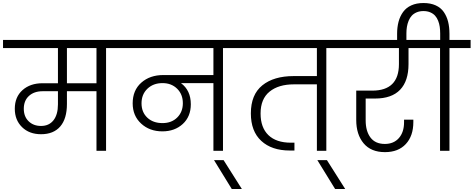

<svg xmlns="http://www.w3.org/2000/svg" viewBox="-49 -1007 3162 1282"><path d="M225.1 -166Q278.3 -166 308.1 -203.9Q337.9 -241.7 337.9 -310.1V-397.9H235.8Q178.7 -397.9 144.3 -366.5Q109.9 -335 109.9 -280.8Q109.9 -228.5 142.1 -197.3Q174.3 -166 225.1 -166ZM-28.8 -686V-740.2H799.8V-686H659.2V0H595.2V-397.9H397.9V-313Q397.9 -214.4 353.3 -162.6Q308.6 -110.8 225.1 -110.8Q146.5 -110.8 98.1 -158.2Q49.8 -205.6 49.8 -280.8Q49.8 -359.4 101.3 -405.3Q152.8 -451.2 234.9 -451.2H337.9V-686ZM397.9 -451.2H595.2V-686H397.9Z M1036.1 -185.1Q1096.7 -185.1 1134.3 -222.4Q1171.9 -259.8 1171.9 -317.9Q1171.9 -377 1133.8 -414.6Q1095.7 -452.1 1036.1 -452.1Q974.6 -452.1 935.3 -414.6Q896 -377 896 -316.9Q896 -257.8 934.6 -221.4Q973.1 -185.1 1036.1 -185.1ZM742.2 -686V-740.2H1581.1V-686H1439.9V0H1376V-452.1H1159.2Q1225.1 -403.3 1225.1 -311Q1225.1 -228.5 1171.4 -179.2Q1117.7 -129.9 1035.2 -129.9Q949.7 -129.9 893.3 -181.9Q836.9 -233.9 836.9 -316.9Q836.9 -404.3 894.5 -455.1Q952.1 -505.9 1041 -505.9H1376V-686Z M1379.9 62H1443.8L1565.9 254.9H1498.5Z M1522.9 -740.2H2271V-686H2129.9V0H2066.9V-443.8H1913.6Q1810.5 -443.8 1750.7 -395Q1690.9 -346.2 1690.9 -249Q1690.9 -155.3 1743.2 -104.7Q1795.4 -54.2 1893.6 -54.2H1917V-2H1885.7Q1765.1 -2 1695.6 -66.2Q1626 -130.4 1626 -250Q1626 -375 1702.4 -437Q1778.8 -499 1911.6 -499H2066.9V-686H1522.9Z M2069.8 62H2133.8L2255.9 254.9H2188.5Z M2212.9 -740.2H2806.6V-686H2678.7V-579.1Q2678.7 -466.3 2622.6 -407.7Q2566.4 -349.1 2455.6 -349.1H2392.6V-203.1Q2392.6 -131.3 2424.8 -88.6Q2457 -45.9 2520.5 -45.9Q2580.1 -45.9 2614.5 -85.2Q2648.9 -124.5 2648.9 -190.9V-208H2710.9V-191.9Q2710.9 -99.1 2660.6 -45.2Q2610.4 8.8 2521.5 8.8Q2428.2 8.8 2378.9 -50Q2329.6 -108.9 2329.6 -206.1V-401.9H2436.5Q2614.7 -401.9 2614.7 -579.1V-686H2212.9Z M2602.5 -780.8Q2602.5 -825.7 2612.3 -862.3Q2622.1 -898.9 2642.6 -927.2Q2663.1 -955.6 2697.5 -971.2Q2731.9 -986.8 2778.3 -986.8Q2825.7 -986.8 2860.1 -971.2Q2894.5 -955.6 2914.3 -926.8Q2934.1 -897.9 2943.1 -861.8Q2952.1 -825.7 2952.1 -780.8V-740.2H3093.3V-686H2952.1V0H2889.2V-686H2748.5V-740.2H2890.1V-783.2Q2890.1 -807.1 2887.2 -827.9Q2884.3 -848.6 2876.5 -868.4Q2868.7 -888.2 2856.2 -902.1Q2843.8 -916 2824 -924.6Q2804.2 -933.1 2778.3 -933.1Q2752.9 -933.1 2732.9 -924.6Q2712.9 -916 2700.2 -902.1Q2687.5 -888.2 2679.4 -868.4Q2671.4 -848.6 2668 -827.9Q2664.6 -807.1 2664.6 -783.2V-724.1H2602.5Z"/></svg>

Font: PoppinsZ Light
Style: Regular
Weight: 300
Designer: Ninad Kale (Devanagari), Jonny Pinhorn (Latin)
Foundry: Indian Type Foundry
Version: Version 3.002;FEAKit 1.0